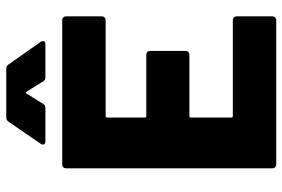

<svg xmlns="http://www.w3.org/2000/svg" viewBox="-168 -756 923 628"><g transform="rotate(-90 294.0 -441.5)"><path d="M543 -558H229Q224 -558 224 -553V-430Q224 -425 229 -425H430Q435 -425 438.5 -421.5Q442 -418 442 -413V-296Q442 -291 438.5 -287.5Q435 -284 430 -284H229Q224 -284 224 -279V-147Q224 -142 229 -142H543Q548 -142 551.5 -138.5Q555 -135 555 -130V-12Q555 -7 551.5 -3.5Q548 0 543 0H70Q65 0 61.5 -3.5Q58 -7 58 -12V-688Q58 -693 61.5 -696.5Q65 -700 70 -700H543Q548 -700 551.5 -696.5Q555 -693 555 -688V-570Q555 -565 551.5 -561.5Q548 -558 543 -558ZM224 -883H384Q393 -883 398 -875L472 -770Q474 -767 474 -763Q474 -755 464 -755H356Q346 -755 342 -763L309 -816Q307 -819 305 -819Q303 -819 302 -816L269 -763Q265 -755 255 -755H146Q139 -755 136.5 -759.5Q134 -764 138 -770L210 -875Q215 -883 224 -883Z"/></g></svg>

Font: BARLOWEXTRABOLD
Style: Regular
Weight: 800
Designer: Jeremy Tribby
Foundry: Tribby Type
Version: Version 1.422